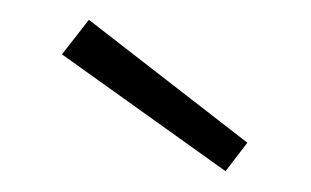

<svg xmlns="http://www.w3.org/2000/svg" viewBox="-20 -796 306 189"><path d="M67.5 -776.5 41 -742.5 202 -627.5 223.5 -655.5Z"/></svg>

Font: Hepta Slab ExtraLight Light
Style: Regular
Weight: 300
Version: Version 1.100